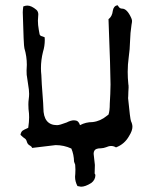

<svg xmlns="http://www.w3.org/2000/svg" viewBox="-20 -558 592 737"><path d="M291 158.7 277.3 156.2Q268.1 138.7 268.1 120.6Q268.1 115.2 269 108.9L269.5 92.8Q269.5 82.5 268.6 74.2Q265.1 63.5 264.6 63.5Q264.2 63.5 264.2 62Q263.7 35.6 253.9 12.2Q225.6 -1 193.4 -1L103.5 9.8Q101.6 4.4 96.2 1.5Q85.9 -3.4 83.3 -13.4Q80.6 -23.4 75 -26.6Q69.3 -29.8 58.6 -40.5Q60.5 -51.8 66.9 -56.6Q70.8 -59.6 88.4 -67.4Q91.8 -90.8 91.8 -107.9L91.3 -122.1Q88.9 -139.2 88.9 -157.2Q88.9 -167.5 90.3 -177.7Q91.8 -188 91.8 -197.8Q91.8 -206.5 90.8 -214.4Q86.4 -240.7 83 -267.6Q83 -269 82.5 -270Q82 -276.4 82 -287.1Q83 -298.3 83 -309.1Q83 -341.8 73.7 -372.6Q70.8 -380.9 67.4 -510.7Q67.4 -517.6 69.3 -533.2Q77.6 -536.6 85 -536.6Q100.6 -536.6 120.1 -520Q127 -513.2 127 -502.9Q125.5 -483.9 125.5 -478.5Q125.5 -462.9 128.9 -443.4Q130.9 -430.2 132.1 -426Q133.3 -421.9 137.7 -419.9Q142.1 -418 151.4 -415L151.9 -404.8Q151.9 -380.9 145 -358.9Q137.2 -327.6 137.2 -296.4Q137.2 -282.7 138.7 -270Q140.1 -233.4 143.1 -197.8Q146.5 -154.3 146.5 -143.6Q146.5 -77.6 199.2 -77.6Q209 -77.6 235.8 -87.9Q252 -96.2 263.7 -96.2Q268.1 -96.2 272 -95.2Q281.7 -93.3 287.1 -77.6Q309.1 -89.4 335.4 -89.4Q365.7 -92.8 390.6 -113.8L396.5 -118.2Q401.4 -132.3 401.4 -160.2Q403.8 -196.8 404.3 -233.9Q404.3 -282.2 396.5 -484.4Q410.6 -494.6 413.1 -517.1Q416 -534.7 430.7 -538.1Q433.1 -536.1 435.1 -532.7Q439.9 -524.9 448.7 -524.9Q467.8 -524.9 483.9 -488.8Q486.3 -483.4 486.8 -478Q486.8 -472.2 484.9 -463.4Q480 -431.2 479.2 -399.9Q478.5 -368.7 474.1 -338.4Q470.2 -310.1 470.2 -282.2Q470.2 -258.3 472.7 -234.4Q473.6 -232.9 473.6 -221.7Q473.6 -213.9 472.7 -205.6Q472.7 -191.4 472.2 -189Q471.7 -186.5 471.7 -181.2Q479.5 -100.6 482.9 -92.8Q488.3 -81.5 488.3 -71.3Q488.3 -56.2 475.6 -36.1Q458.5 -4.9 425.3 7.8Q416.5 2.4 406.7 2.4Q397.5 2.4 386.7 7.3Q377.9 10.7 367.7 11.2Q348.1 11.2 342.8 19.5Q339.4 24.4 339.4 32.2L344.2 75.2L343.3 107.9L346.2 113.3Q346.2 132.8 330.1 144.5Q307.6 158.7 291 158.7Z"/></svg>

Font: Kurland
Style: Regular
Weight: 400
Designer: GGBot
Version: 0.22